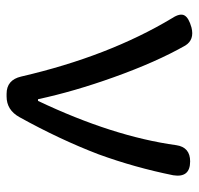

<svg xmlns="http://www.w3.org/2000/svg" viewBox="-30 -558 589 568"><g transform="rotate(90 264.0 -274.5)"><path d="M258 0Q217 0 207 -43Q147 -302 34 -490Q19 -513 26 -526Q33 -539 62 -547Q98 -556 115 -529Q164 -443 209 -317Q251 -200 274 -93H279Q384 -314 410 -502Q416 -543 458 -543Q507 -543 499 -493Q476 -379 437 -272Q393 -157 327 -38Q306 0 266 0Z"/></g></svg>

Font: GenSenRounded JP R
Style: Regular
Weight: 400
Version: Version 1.501;PS 1;hotconv 16.6.51;makeotf.lib2.5.65220